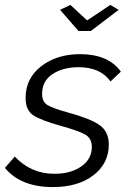

<svg xmlns="http://www.w3.org/2000/svg" viewBox="-40 -750 528 780"><path d="M204 -710 246 -730 314 -667 408 -730 442 -710 329 -624H279ZM-20 -68 20 -114Q86 -44 181 -44Q248 -44 290.5 -74Q333 -104 333 -153Q333 -188 306 -203.5Q279 -219 206 -239Q124 -262 94 -282.5Q64 -303 64 -352Q64 -432 127.5 -481Q191 -530 285 -530Q400 -530 451 -459L409 -419Q368 -477 279 -477Q216 -477 173.5 -449Q131 -421 131 -368Q131 -337 152.5 -323.5Q174 -310 236 -293Q325 -269 363.5 -242.5Q402 -216 402 -163Q402 -86 339.5 -38Q277 10 175 10Q44 10 -20 -68Z"/></svg>

Font: Raleway-v4020
Style: Italic
Weight: 400
Italic angle: -12°
Designer: Matt McInerney, Pablo Impallari, Rodrigo Fuenzalida
Foundry: Matt McInerney, Pablo Impallari, Rodrigo Fuenzalida
Version: Version 4.020;PS 004.020;hotconv 1.0.88;makeotf.lib2.5.64775